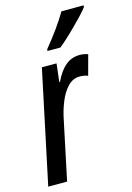

<svg xmlns="http://www.w3.org/2000/svg" viewBox="-119 -825 608 885"><g transform="rotate(-15 185.0 -382.5)"><path d="M-2 0 112 -539H182L172 -452H175Q198 -501 227 -525Q256 -549 296 -549Q314 -549 334 -542L308 -446Q291 -453 269 -453Q236 -453 211.5 -427Q187 -401 171 -361Q155 -321 147 -280L88 0ZM158 -614Q191 -654 218.5 -692.5Q246 -731 266 -765H372L371 -757Q361 -743 341 -722Q321 -701 298 -678Q275 -655 253.5 -635.5Q232 -616 218 -605H156Z"/></g></svg>

Font: Noto Sans ExtraCondensed Medium
Style: Italic
Weight: 500
Width: 2
Italic angle: -12°
Designer: Monotype Design Team
Foundry: Monotype Imaging Inc.
Version: Version 2.013; ttfautohint (v1.8.4.7-5d5b)